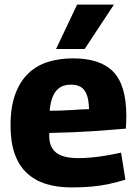

<svg xmlns="http://www.w3.org/2000/svg" viewBox="-20 -809 599 839"><path d="M293 10Q229 10 180 -5.5Q131 -21 96.5 -53.5Q62 -86 44 -137.5Q26 -189 26 -260Q26 -341 46.5 -397Q67 -453 103.5 -488Q140 -523 190 -538.5Q240 -554 299 -554Q419 -554 475.5 -495Q532 -436 532 -303Q532 -293 531.5 -277.5Q531 -262 530 -247Q505 -245 469 -242Q433 -239 389 -236Q345 -233 296 -231Q247 -229 196 -228Q195 -225 195 -222Q195 -219 195 -215Q195 -182 208.5 -160.5Q222 -139 250 -128.5Q278 -118 323 -118Q351 -118 382 -121Q413 -124 445 -129.5Q477 -135 509 -142L528 -24Q493 -13 456 -5Q419 3 379 6.5Q339 10 293 10ZM197 -325Q223 -325 249 -326Q275 -327 298 -328.5Q321 -330 339 -331Q357 -332 369 -332Q368 -372 359 -395.5Q350 -419 333 -429Q316 -439 290 -439Q272 -439 257 -434Q242 -429 229.5 -416.5Q217 -404 208.5 -381.5Q200 -359 197 -325ZM225 -595 317 -789H478L350 -595Z"/></svg>

Font: Georama ExtraCondensed Thin
Style: Bold
Weight: 700
Version: Version 1.001